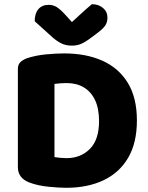

<svg xmlns="http://www.w3.org/2000/svg" viewBox="-20 -877 706 913"><path d="M451 -301Q451 -213 407.5 -169Q364 -125 296 -125Q283 -125 266.5 -126.5Q250 -128 239 -130V-478Q254 -480 268.5 -481Q283 -482 297 -482Q344 -482 378.5 -461.5Q413 -441 432 -401Q451 -361 451 -301ZM631 -304Q631 -413 587.5 -483.5Q544 -554 466.5 -588.5Q389 -623 285 -623Q247 -623 199 -618.5Q151 -614 108 -600Q89 -593 77 -581.5Q65 -570 65 -549V-82Q65 -30 120 -9Q160 6 210.5 11Q261 16 295 16Q396 16 471.5 -19.5Q547 -55 589 -126Q631 -197 631 -304ZM322 -772Q347 -795 371 -817Q395 -839 417 -857Q449 -857 470 -839Q491 -821 491 -793Q491 -772 481 -756.5Q471 -741 443 -720L415 -699Q386 -677 366 -668.5Q346 -660 322 -660Q292 -660 270 -671.5Q248 -683 228 -701L145 -776Q145 -813 162.5 -833.5Q180 -854 212 -854Q232 -854 249.5 -843.5Q267 -833 295 -802Z"/></svg>

Font: Baloo Bhaijaan 2 ExtraBold
Style: Regular
Weight: 800
Designer: Sanskriti Dholi, Noopur Datye and Ek Type
Foundry: Ek Type
Version: Version 1.701